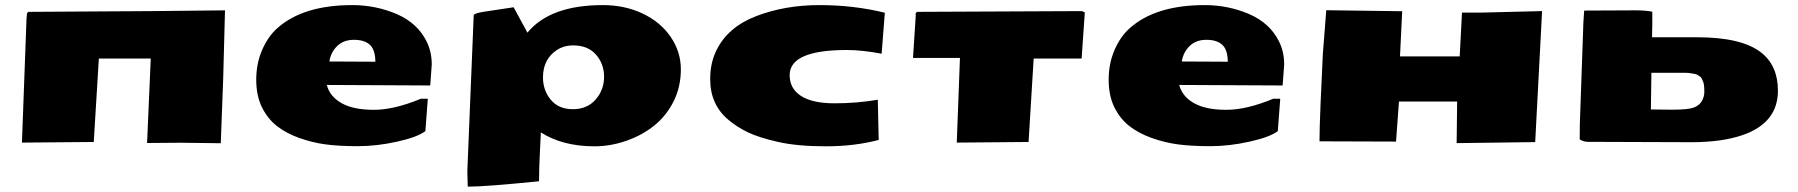

<svg xmlns="http://www.w3.org/2000/svg" viewBox="-20 -542 6883 735"><path d="M338.9 1.5 64 3.9 81.5 -470.7 83.5 -491.7 88.9 -496.6 564 -499.5 841.3 -502.4 834.5 -244.1 825.2 6.3 671.4 4.4 543 5.4 557.1 -317.9H358.4Z M1417 -305.7Q1416.5 -351.6 1395.8 -370.6Q1375 -389.6 1335.2 -389.6Q1295.4 -389.6 1271 -366Q1246.6 -342.3 1240.7 -306.6ZM1041.5 -434.1Q1140.6 -522.5 1328.6 -522.5Q1418 -522.5 1498.5 -488.3Q1579.1 -453.1 1613.3 -382.8Q1632.8 -343.3 1632.8 -295.4L1627 -214.8L1231 -216.8Q1242.7 -172.4 1287.8 -147Q1333 -121.6 1411.1 -121.6Q1489.3 -121.6 1591.3 -164.1H1617.7L1608.4 -40Q1578.1 -17.1 1500.5 0.2Q1422.9 17.6 1349.9 17.6Q1276.9 17.6 1226.1 10.7Q1175.3 3.9 1125.5 -13.9Q1075.7 -31.7 1040.3 -59.3Q1004.9 -86.9 982.9 -131.1Q960.9 -175.3 960.9 -237.1Q960.9 -298.8 983.4 -350.6Q1005.9 -402.3 1041.5 -434.1Z M2174.8 -368.2Q2137.7 -368.2 2110.4 -349.6Q2058.6 -314.5 2058.6 -245.6Q2058.6 -196.3 2088.4 -160.2Q2118.2 -124 2173.1 -124Q2228 -124 2260.3 -161.1Q2292.5 -198.2 2292.5 -247.8Q2292.5 -297.4 2261.5 -332.8Q2230.5 -368.2 2174.8 -368.2ZM2043.5 151.9Q1839.4 172.4 1775.4 172.4H1770.5Q1769 115.2 1769 113.3L1793.5 -485.4Q1803.2 -492.7 1833 -497.1L1946.3 -514.2L1999 -417Q2085.9 -522.5 2288.1 -522.5Q2371.6 -522.5 2439.9 -490.2Q2508.3 -458 2547.4 -400.9Q2586.4 -343.8 2586.4 -276.6Q2586.4 -209.5 2558.8 -154.3Q2531.2 -99.1 2485.1 -61.8Q2439 -24.4 2378.2 -3.2Q2317.4 18.1 2255.9 18.1Q2133.8 18.1 2050.3 -35.2V-31.7Q2050.3 -31.2 2046.9 37.1Q2043.5 105.5 2043.5 151.9Z M3221.7 -350.6Q3002.9 -350.6 3002.9 -254.4Q3002.9 -202.6 3046.6 -174.6Q3090.3 -146.5 3175 -146.5Q3259.8 -146.5 3340.3 -160.2L3343.8 -6.3Q3251 18.1 3141.6 18.1Q3032.2 18.1 2958 1.2Q2883.8 -15.6 2841.8 -36.1Q2799.8 -56.6 2767.6 -84Q2698.2 -142.6 2698.7 -240.2Q2698.7 -300.8 2722.7 -349.6Q2766.6 -439 2876 -480.7Q2985.4 -522.5 3117.2 -522.5Q3249 -522.5 3367.2 -493.2L3355 -336.4Q3280.3 -350.6 3221.7 -350.6Z M3917.5 1.5 3642.6 3.9 3654.8 -320.3H3475.1L3485.4 -479V-491.7L3490.7 -496.6L4121.6 -499.5L4132.8 -494.6L4120.6 -317.9H3937Z M4680.2 -305.7Q4679.7 -351.6 4658.9 -370.6Q4638.2 -389.6 4598.4 -389.6Q4558.6 -389.6 4534.2 -366Q4509.8 -342.3 4503.9 -306.6ZM4304.7 -434.1Q4403.8 -522.5 4591.8 -522.5Q4681.2 -522.5 4761.7 -488.3Q4842.3 -453.1 4876.5 -382.8Q4896 -343.3 4896 -295.4L4890.1 -214.8L4494.1 -216.8Q4505.9 -172.4 4551 -147Q4596.2 -121.6 4674.3 -121.6Q4752.4 -121.6 4854.5 -164.1H4880.9L4871.6 -40Q4841.3 -17.1 4763.7 0.2Q4686 17.6 4613 17.6Q4540 17.6 4489.3 10.7Q4438.5 3.9 4388.7 -13.9Q4338.9 -31.7 4303.5 -59.3Q4268.1 -86.9 4246.1 -131.1Q4224.1 -175.3 4224.1 -237.1Q4224.1 -298.8 4246.6 -350.6Q4269 -402.3 4304.7 -434.1Z M5035.2 -143.1 5043.9 -334 5057.1 -502.9 5347.7 -499 5339.4 -326.2H5567.9L5576.7 -493.7H5646.5L5883.3 -499.5L5856.9 2L5556.2 5.9L5558.1 -153.3H5335.4L5324.2 0L5031.2 -1Q5031.2 -47.4 5035.2 -143.1Z M6382.8 -122.1Q6442.9 -122.1 6464.4 -130.4Q6485.8 -138.7 6495.1 -155.5Q6504.4 -172.4 6504.4 -190.2Q6504.4 -208 6502.9 -217.3Q6501.5 -226.6 6498.5 -232.4Q6495.6 -238.3 6493.7 -242.7Q6491.7 -247.1 6485.6 -250.5Q6479.5 -253.9 6476.6 -256.1Q6473.6 -258.3 6464.6 -259.5Q6455.6 -260.7 6451.7 -261.7Q6447.8 -262.7 6436 -263.2H6301.8L6299.8 -123ZM6458 2.4 6059.6 1Q6040 1 6027.3 -8.8Q6027.3 -45.9 6027.8 -66.9L6041.5 -458.5L6044.4 -501.5L6239.7 -502.4Q6280.8 -502.4 6305.2 -497.1V-449.7L6304.2 -399.4H6475.6Q6648.4 -399.4 6722.7 -340.3Q6786.1 -290 6786.1 -194.8Q6786.1 -72.3 6652.3 -25.4Q6573.7 2 6458 2.4Z"/></svg>

Font: Seymour One
Style: Book
Weight: 400
Designer: vernon adams
Foundry: vernon adams
Version: Version 1.000; ttfautohint (v0.93) -l 8 -r 50 -G 200 -x 0 -w